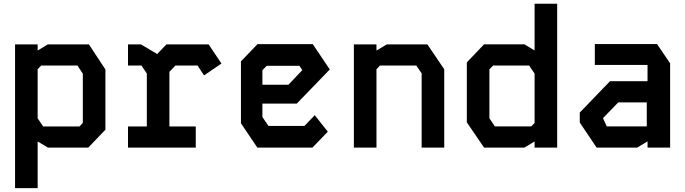

<svg xmlns="http://www.w3.org/2000/svg" viewBox="-20 -784 3640 1020"><path d="M233.5 -548 180 -515.5V-548H60V215.5H180V-32.5L234.5 0H449L540 -95V-415L452.5 -548ZM180 -155.5V-416.5L199 -436H391.5L420 -392.5V-131L402 -112H209.5Z M660 -548V-436H731.5L760 -393.5V-112H660V0H1020V-112H880V-402.5L912 -436H1029.5L1064 -383.5L1156.5 -446.5L1088.5 -548H864L815 -497L729 -548Z M1348 -549.5 1260 -458V-129L1347 0H1640L1721.5 -84.5L1652 -172L1597.5 -115H1406L1374 -162.5V-233.5H1556.5L1732 -415L1641.5 -549.5ZM1374 -411 1397 -434.5H1570.5L1586 -411.5L1512.5 -334H1374Z M1860 -548V0H1980V-416L1998.5 -436H2191.5L2220 -394V0H2340V-416L2250.5 -548H2034.5L1980 -515.5V-548Z M2820 -764H2940V0H2820V-32.5L2766 0H2551.5L2460 -134V-452.5L2551.5 -548.5H2766L2820 -516ZM2580 -155.5 2609 -112.5H2802L2820 -130.5V-393L2791 -436H2600L2580 -416Z M3140 -550V-439H3420V-352.5H3220.5L3060 -186V-133L3149.5 0H3365.5L3420 -33V0H3540V-447.5L3470.5 -550ZM3184 -155V-157L3264.5 -240H3416V-112.5H3203.5Z"/></svg>

Font: Kode Mono
Style: Regular
Weight: 400
Monospace: yes
Designer: Isa Ozler
Foundry: Kadena LLC
Version: Version 1.000;gftools[0.9.28]